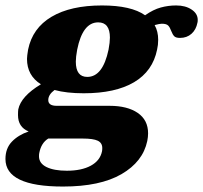

<svg xmlns="http://www.w3.org/2000/svg" viewBox="-55 -500 745 704"><path d="M670 -427Q670 -420 669 -417Q664 -391 647 -376Q630 -361 605 -361Q590 -361 584 -367Q578 -373 573 -386Q568 -400 561.5 -406.5Q555 -413 538 -413Q530 -413 512 -408Q525 -385 525 -354Q525 -335 521 -318Q505 -239 436.5 -198.5Q368 -158 252 -158Q189 -158 145 -170Q122 -153 122 -133Q122 -112 153 -112H347Q412 -112 450 -86Q488 -60 488 -11Q488 2 485 17Q469 93 390.5 138.5Q312 184 176 184Q-35 184 -35 83Q-35 44 -11.5 19.5Q12 -5 50 -18Q11 -34 11 -78Q11 -92 12 -99Q22 -147 95 -191Q44 -223 44 -284Q44 -294 48 -318Q64 -397 134 -438.5Q204 -480 319 -480Q426 -480 477 -444Q507 -465 534.5 -472.5Q562 -480 591 -480Q625 -480 647.5 -465Q670 -450 670 -427ZM348 -362Q348 -418 305 -418Q248 -418 228 -318Q223 -291 223 -274Q223 -218 265 -218Q322 -218 343 -318Q348 -345 348 -362ZM122 8Q96 24 89 61Q88 65 88 73Q88 99 115.5 112.5Q143 126 190 126Q244 126 278 107.5Q312 89 319 55Q320 50 320 43Q320 24 303.5 16Q287 8 248 8Z"/></svg>

Font: Taviraj ExtraBold
Style: Italic
Weight: 800
Italic angle: -12°
Designer: Katatrad Team
Foundry: CadsonDemak
Version: Version 1.001